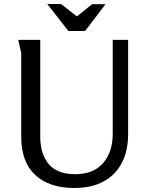

<svg xmlns="http://www.w3.org/2000/svg" viewBox="-20 -927 747 959"><path d="M181 -728V-244Q181 -159 223 -108Q265 -57 355 -57Q448 -57 495.5 -113Q543 -169 543 -258V-728H620V-258Q620 -174 588.5 -113.5Q557 -53 497 -20.5Q437 12 351 12Q226 12 156 -53Q86 -118 86 -244V-662L71 -728ZM364 -845 440 -906H507L405 -772H322L216 -907H285Z"/></svg>

Font: Rosario Light
Style: Regular
Weight: 400
Version: Version 1.101; ttfautohint (v1.8.1.43-b0c9)